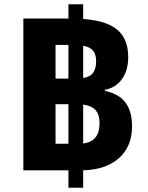

<svg xmlns="http://www.w3.org/2000/svg" viewBox="-20 -801 694 903"><path d="M89.8 -713.9H301.8V-780.8H371.1V-711.9Q482.4 -703.6 532.7 -660.2Q583 -616.7 583 -533.2Q583 -469.2 553 -428.2Q522.9 -387.2 473.1 -378.9V-374Q541 -358.9 571 -317.4Q601.1 -275.9 601.1 -207Q601.1 -112.3 539.8 -57.6Q478.5 -2.9 371.1 0V82H301.8V0H89.8ZM241.2 -125H301.8V-311H241.2ZM448.2 -222.2Q448.2 -262.7 429 -283.4Q409.7 -304.2 371.1 -309.1V-126Q410.2 -131.3 429.2 -154.8Q448.2 -178.2 448.2 -222.2ZM241.2 -431.2H301.8V-589.8H241.2ZM432.1 -513.2Q432.1 -545.4 417.7 -562.7Q403.3 -580.1 371.1 -585.9V-434.1Q405.8 -439.9 418.9 -460Q432.1 -480 432.1 -513.2Z"/></svg>

Font: Droid Sans Thai
Style: Bold
Weight: 700
Designer: Steve Matteson
Foundry: Ascender Corporation
Version: Version 1.00